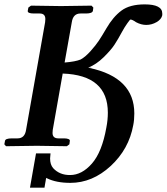

<svg xmlns="http://www.w3.org/2000/svg" viewBox="-20 -673 768 885"><path d="M594.2 -96.2Q574.2 14.6 490 92.3Q405.8 169.9 304.2 169.9Q239.3 169.9 196.8 148.9L192.9 147Q192.9 149.9 191.9 150.9Q191.9 151.9 190.4 160.9Q189 169.9 187 179.9Q185.1 189.9 185.1 191.9H118.2L146 34.2H212.9Q210.9 50.3 210.9 57.1Q210.9 85.9 225.1 102.1Q254.9 134.3 303.2 133.8Q357.4 133.8 403.8 80.8Q450.2 27.8 470.2 -85Q477.1 -120.1 477.1 -153.8Q477.1 -326.7 269 -334L223.1 -74.2Q222.2 -69.3 222.2 -60.1Q222.2 -35.2 249 -35.2H274.9Q288.1 -35.2 295.7 -32Q303.2 -28.8 301.8 -22.9L299.8 -7.8L288.1 1Q189 -1 149.9 -1L7.8 1L0 -7.8L2.9 -22.9Q3.9 -35.2 35.2 -35.2H61Q94.2 -35.2 100.1 -74.2L188 -570.8Q188 -573.7 188.5 -578.9Q189 -584 189 -585Q189 -610.8 163.1 -610.8H136.2Q106.4 -610.8 107.9 -623L110.8 -638.2L123 -647Q222.2 -645 261.2 -645L401.9 -647L410.2 -638.2L408.2 -623Q405.3 -610.8 376 -610.8H351.1Q316.9 -610.8 311 -570.8L277.8 -384.8Q327.6 -388.7 352.1 -398.9Q374 -411.1 397.9 -438Q421.9 -464.8 435.5 -485.4Q449.2 -505.9 470.2 -542Q501 -595.2 539.6 -624Q578.1 -652.8 647 -652.8Q728 -652.8 728 -610.8V-603Q724.1 -584 701.7 -571Q679.2 -558.1 653.8 -558.1Q630.9 -558.1 606.9 -570.8Q589.8 -583 581.1 -583Q579.1 -583 566.7 -565.4Q554.2 -547.9 543.9 -528.8Q523.9 -491.7 507.6 -466.8Q491.2 -441.9 457.5 -408.9Q423.8 -376 386.2 -360.8Q401.4 -360.8 402.8 -358.9L392.1 -359.9Q599.1 -315.9 599.1 -149.9Q599.1 -120.1 594.2 -96.2Z"/></svg>

Font: Linux Libertine
Style: Semibold Italic
Weight: 600
Italic angle: -11.5°
Designer: Philipp H. Poll
Foundry: Philipp H. Poll
Version: Version 5.1.2 ; ttfautohint (v0.9)